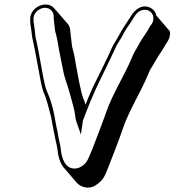

<svg xmlns="http://www.w3.org/2000/svg" viewBox="-20 -726 787 866"><path d="M116 -640C116 -626 117 -614 119 -605C123 -583 123 -562 129 -540C132 -528 142 -479 157 -395C165 -349 172 -320 177 -309C193 -274 200 -235 211 -196L219 -152C223 -129 227 -115 228 -107L232 -87C234 -77 237 -68 238 -60C242 -20 251 10 266 28L326 98C343 118 381 130 411 110C446 87 452 71 471 22C498 -48 511 -79 536 -151C561 -225 621 -323 647 -388C653 -402 658 -414 664 -422C675 -439 690 -468 702 -485C713 -500 721 -516 730 -530L736 -539C745 -554 749 -569 746 -585L685 -656C682 -672 673 -683 660 -690C623 -710 589 -684 571 -654L558 -634C554 -627 549 -620 543 -611C531 -595 511 -555 500 -538C484 -514 480 -498 466 -469C442 -421 445 -425 413 -361C394 -323 379 -289 366 -254C363 -265 359 -274 356 -282C351 -293 345 -317 337 -356L323 -431C321 -443 319 -456 316 -471C312 -493 306 -507 304 -524L302 -542C301 -550 300 -559 299 -568L297 -586C297 -598 293 -609 286 -618L225 -688C191 -728 116 -695 116 -640ZM207 -683C217 -675 222 -666 222 -654L223 -635C224 -626 225 -617 226 -609L228 -591C229 -585 230 -579 233 -570C238 -553 243 -517 247 -497L262 -422C275 -354 282 -355 295 -304C302 -277 316 -233 319 -206C320 -194 322 -184 325 -176L345 -119L354 -182C371 -228 401 -304 427 -356C445 -393 456 -416 461 -426C469 -444 490 -485 498 -504C508 -529 522 -544 535 -570C548 -596 558 -607 571 -627L584 -648C595 -666 605 -675 617 -679C659 -693 686 -652 664 -617L657 -608C653 -602 650 -595 645 -587C634 -568 619 -550 608 -529C594 -502 585 -492 573 -462C547 -397 486 -299 461 -225C444 -176 435 -156 420 -115C412 -93 383 -16 372 1C361 18 335 40 304 33C278 27 258 -1 253 -63C252 -72 249 -80 247 -91L243 -111C242 -120 239 -135 234 -157L226 -201C219 -242 207 -280 191 -316C187 -324 179 -354 171 -400C156 -484 147 -532 143 -546C140 -558 139 -568 138 -578C137 -602 131 -615 131 -642C131 -677 178 -705 207 -683Z"/></svg>

Font: AppleStorm
Style: ShdXbdIta
Weight: 800
Foundry: Cannot Into Space Fonts
Version: Version 1.01